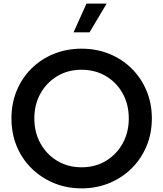

<svg xmlns="http://www.w3.org/2000/svg" viewBox="-20 -1025 899 1057"><path d="M429 12Q347 12 277 -17Q207 -46 154 -98Q101 -150 72 -220Q43 -290 43 -373Q43 -456 72 -526Q101 -596 153.5 -648Q206 -700 276.5 -728.5Q347 -757 429 -757Q511 -757 581.5 -728.5Q652 -700 704.5 -648Q757 -596 786.5 -526Q816 -456 816 -373Q816 -290 786.5 -220Q757 -150 704.5 -98Q652 -46 581.5 -17Q511 12 429 12ZM429 -104Q504 -104 562.5 -139Q621 -174 655 -235Q689 -296 689 -373Q689 -450 655.5 -510.5Q622 -571 563 -606Q504 -641 429 -641Q354 -641 295.5 -606Q237 -571 203 -510.5Q169 -450 169 -373Q169 -296 203 -235Q237 -174 296 -139Q355 -104 429 -104ZM385 -847 456 -1005H567L473 -847Z"/></svg>

Font: Plus Jakarta Display Medium
Style: Regular
Weight: 500
Designer: Gumpita Rahayu
Foundry: Tokotype Studio
Version: Version 1.000